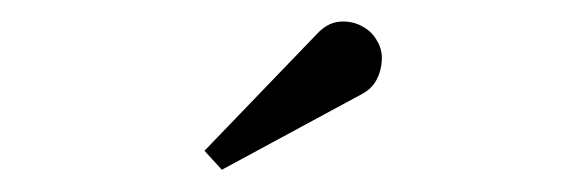

<svg xmlns="http://www.w3.org/2000/svg" viewBox="-20 -995 540 177"><path d="M184.5 -838.5 168.5 -856 271.5 -963Q281.5 -974 292.8 -975Q304 -976 313.5 -971Q323 -966 327.5 -957.5Q332.5 -949.5 332 -939.5Q331.5 -929.5 327 -921.2Q322.5 -913 314 -908.5Z"/></svg>

Font: Bodoni Moda 9pt
Style: Regular
Weight: 400
Designer: Owen Earl
Foundry: indestructible type
Version: Version 2.005